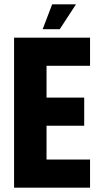

<svg xmlns="http://www.w3.org/2000/svg" viewBox="-20 -867 461 887"><path d="M45 -693H396V-563H195V-416H369V-286H195V-130H396V0H45ZM221 -847H331L256 -732H177Z"/></svg>

Font: Khand Variable Light
Style: Regular
Weight: 300
Designer: Satya Rajpurohit
Foundry: Indian Type Foundry
Version: Version 3.000